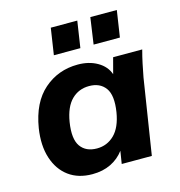

<svg xmlns="http://www.w3.org/2000/svg" viewBox="-108 -818 864 924"><g transform="rotate(-15 323.5 -355.5)"><path d="M240 11Q170 11 122.5 -24Q75 -59 54.5 -122.5Q34 -186 47 -270Q67 -393 138 -455Q209 -517 307 -517Q363 -517 404.5 -493Q446 -469 460 -428L481 -507H626Q617 -474 610 -440.5Q603 -407 597 -375L538 0H388L398 -63Q372 -28 332 -8.5Q292 11 240 11ZM293 -103Q344 -103 380 -138.5Q416 -174 428 -247Q441 -329 414 -366Q387 -403 333 -403Q281 -403 245.5 -368Q210 -333 198 -260Q185 -178 211.5 -140.5Q238 -103 293 -103ZM406 -590 425 -722H557L537 -590ZM208 -590 228 -722H360L340 -590Z"/></g></svg>

Font: Mulish ExtraBold
Style: Italic
Weight: 800
Italic angle: -9°
Designer: Vernon Adams
Foundry: Vernon Adams
Version: Version 3.603; ttfautohint (v1.8.3)